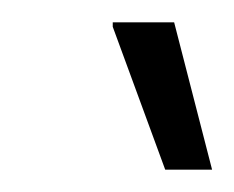

<svg xmlns="http://www.w3.org/2000/svg" viewBox="-20 -743 210 172"><path d="M128 -591 81 -719V-723H136L170 -591Z"/></svg>

Font: Archivo ExtraCondensed Light
Style: Italic
Weight: 300
Width: 2
Italic angle: -10°
Designer: Hector Gatti
Foundry: Omnibus-Type
Version: Version 2.001